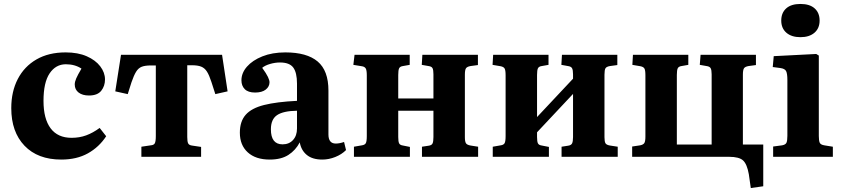

<svg xmlns="http://www.w3.org/2000/svg" viewBox="-20 -793 4256 971"><path d="M290 14Q171 14 104 -56Q37 -126 37 -246Q37 -330 70 -393.5Q103 -457 164.5 -492.5Q226 -528 312 -528Q374 -528 418.5 -508.5Q463 -489 487 -457.5Q511 -426 511 -391Q511 -358 492 -334Q473 -310 430 -310Q397 -310 377.5 -325Q358 -340 358 -366Q358 -379 365.5 -396.5Q373 -414 392 -446Q359 -468 313 -468Q262 -468 231 -422Q200 -376 200 -283Q200 -192 236 -144Q272 -96 342 -96Q382 -96 416 -108.5Q450 -121 484 -146L517 -104Q481 -49 424.5 -17.5Q368 14 290 14Z M695 0V-51L742 -58Q758 -59 763 -68.5Q768 -78 768 -105V-462H743Q714 -462 697 -455.5Q680 -449 668.5 -430.5Q657 -412 645 -377L626 -317L563 -331L592 -516H1103L1131 -331L1069 -317L1049 -379Q1038 -413 1026.5 -431Q1015 -449 997.5 -456Q980 -463 951 -463H927V-100Q927 -77 931.5 -68Q936 -59 950 -57L997 -50V0Z M1344 14Q1273 14 1233 -22.5Q1193 -59 1193 -122Q1193 -179 1222.5 -212.5Q1252 -246 1315.5 -262Q1379 -278 1482 -283V-370Q1482 -426 1463 -451.5Q1444 -477 1396 -477Q1371 -477 1345.5 -469.5Q1320 -462 1306 -450Q1327 -421 1335 -404Q1343 -387 1343 -377Q1343 -355 1324 -340Q1305 -325 1270 -325Q1235 -325 1218 -342Q1201 -359 1201 -387Q1201 -424 1229 -456Q1257 -488 1307 -508Q1357 -528 1423 -528Q1532 -528 1586.5 -482Q1641 -436 1641 -335V-113Q1641 -67 1678 -67Q1697 -67 1720 -75L1730 -34Q1708 -12 1675.5 1Q1643 14 1610 14Q1560 14 1531.5 -9.5Q1503 -33 1496 -73Q1475 -33 1438.5 -9.5Q1402 14 1344 14ZM1409 -63Q1442 -63 1462 -85Q1482 -107 1482 -143V-233Q1413 -232 1381.5 -211Q1350 -190 1350 -139Q1350 -63 1409 -63Z M1770 0V-51L1810 -58Q1825 -60 1830 -69Q1835 -78 1835 -105V-412Q1835 -438 1829.5 -447Q1824 -456 1810 -458L1767 -465L1773 -516H2052V-465L2018 -459Q2003 -457 1998.5 -447.5Q1994 -438 1994 -414V-295H2172V-417Q2172 -439 2167.5 -448Q2163 -457 2147 -459L2113 -465L2116 -516H2397V-464L2360 -459Q2342 -456 2336.5 -447.5Q2331 -439 2331 -415V-99Q2331 -77 2336.5 -68.5Q2342 -60 2360 -57L2398 -51V0H2114V-51L2147 -56Q2163 -58 2167.5 -67.5Q2172 -77 2172 -100V-233H1994V-100Q1994 -77 1998.5 -68Q2003 -59 2018 -57L2053 -50V0Z M2472 0V-51L2512 -58Q2527 -60 2532 -69Q2537 -78 2537 -105V-412Q2537 -438 2532 -446.5Q2527 -455 2512 -458L2471 -465L2474 -516H2754V-465L2720 -459Q2705 -457 2700.5 -447.5Q2696 -438 2696 -414V-201L2878 -395V-417Q2878 -439 2873 -448Q2868 -457 2852 -459L2819 -465L2822 -516H3102V-464L3065 -459Q3047 -456 3042 -447.5Q3037 -439 3037 -415V-99Q3037 -77 3042 -68.5Q3047 -60 3065 -57L3104 -51V0H2820V-51L2852 -56Q2868 -58 2873 -67.5Q2878 -77 2878 -100V-318L2696 -124V-100Q2696 -77 2700.5 -68Q2705 -59 2720 -57L2756 -50V0Z M3777 158 3767 88Q3758 37 3738 18.5Q3718 0 3667 0H3177V-52L3217 -58Q3233 -61 3238.5 -69.5Q3244 -78 3244 -102V-412Q3244 -438 3239 -446.5Q3234 -455 3219 -458L3178 -465L3181 -516H3461V-465L3427 -459Q3412 -457 3407.5 -447.5Q3403 -438 3403 -414V-62H3579V-417Q3579 -439 3574 -448Q3569 -457 3553 -459L3519 -465L3523 -516H3803V-464L3766 -459Q3748 -456 3742.5 -447.5Q3737 -439 3737 -415V-62H3840V149Z M4028 -605Q3983 -605 3957 -627.5Q3931 -650 3931 -689Q3931 -728 3956 -750.5Q3981 -773 4028 -773Q4075 -773 4100 -750.5Q4125 -728 4125 -689Q4125 -650 4099 -627.5Q4073 -605 4028 -605ZM3890 0V-52L3935 -58Q3952 -61 3957 -70.5Q3962 -80 3962 -106V-388Q3962 -421 3955.5 -433.5Q3949 -446 3926 -449L3888 -454L3893 -509L4108 -520L4121 -512V-105Q4121 -82 4125.5 -71.5Q4130 -61 4149 -58L4192 -51V0Z"/></svg>

Font: Literata 36pt
Style: Bold
Weight: 700
Designer: Latin by Veronika Burian and Jose Scaglione. Greek by Irene Vlachou. Cyrillic by Vera Evstafieva.
Foundry: TypeTogether
Version: Version 3.002